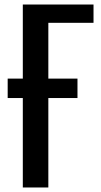

<svg xmlns="http://www.w3.org/2000/svg" viewBox="-20 -830 449 850"><path d="M81 0V-396H14V-482H81V-810H394V-729H194V-482H323V-396H194V0Z"/></svg>

Font: Oswald
Style: Regular
Weight: 400
Designer: Vernon Adams
Foundry: Vernon Adams
Version: Version 4.103; ttfautohint (v1.8.3)